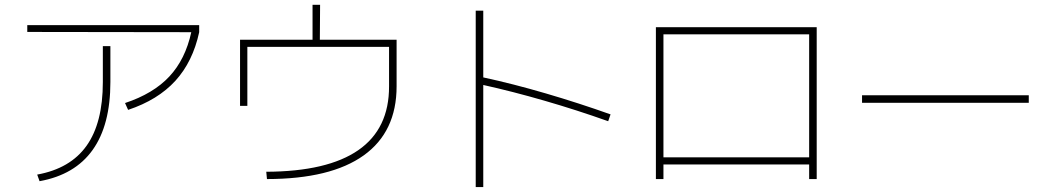

<svg xmlns="http://www.w3.org/2000/svg" viewBox="-20 -763 4361 794"><path d="M405.3 -423.8V-572.3H436.5V-423.8Q436.5 -245.6 363 -142.8Q289.6 -40 143.6 -13.7L133.8 -41Q271 -65.9 338.1 -160.4Q405.3 -254.9 405.3 -423.8ZM92.8 -659.2H803.7V-629.9Q777.3 -507.8 705.1 -428.7Q632.8 -349.6 509.8 -308.6L497.1 -336.9Q613.8 -375.5 680.2 -446.5Q746.6 -517.6 771 -629.9L92.8 -630.9Z M1588.9 -406.2V-569.3H1002.9V-325.2H972.7V-598.6H1272.5V-743.2H1303.7L1302.7 -598.6H1620.1V-406.2Q1620.1 -217.8 1484.1 -120.4Q1348.1 -22.9 1084 -22.5L1081.1 -52.7Q1334.5 -53.7 1461.9 -142.1Q1589.4 -230.5 1588.9 -406.2Z M1978.5 -411.6V10.7H1947.3V-718.8H1978.5V-442.9Q2101.1 -416.5 2237.1 -376.7Q2373 -336.9 2504.9 -290L2495.1 -261.7Q2364.7 -308.1 2232.2 -346.4Q2099.6 -384.8 1978.5 -411.6Z M2692.4 -650.4H3357.4V-22.5H3326.2V-83H2723.6V-22.5H2692.4ZM3326.2 -112.3V-621.1H2723.6V-112.3Z M3544.9 -369.1H4234.4V-337.9H3544.9Z"/></svg>

Font: Pretendard GOV Thin
Style: Regular
Weight: 100
Designer: Base glyphs from Inter by Rasmus Andersson; Hangeul glyphs from Noto Sans CJK(Source Han Sans) by Jang Soo-young and Kan
Foundry: Kil Hyung-jin
Version: Version 1.309